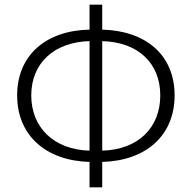

<svg xmlns="http://www.w3.org/2000/svg" viewBox="-20 -773 816 817"><path d="M361 24H415V-84C602 -89 723 -197 723 -367C723 -538 602 -642 415 -647V-753H361V-647C175 -643 53 -538 53 -367C53 -197 175 -89 361 -84ZM361 -132C210 -136 113 -230 113 -367C113 -504 210 -594 361 -598ZM415 -598C568 -594 662 -504 662 -367C662 -230 568 -136 415 -132Z"/></svg>

Font: Noto Sans CJK SC Light
Style: Regular
Weight: 300
Designer: Ryoko NISHIZUKA 西塚涼子 (kana, bopomofo & ideographs); Paul D. Hunt (Latin, Greek & Cyrillic); Sandoll Communications 산돌커뮤니
Foundry: Adobe
Version: Version 2.004;hotconv 1.0.118;makeotfexe 2.5.65603